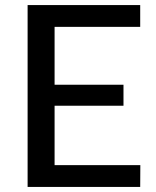

<svg xmlns="http://www.w3.org/2000/svg" viewBox="-20 -738 617 758"><path d="M533.5 0H89V-718H533.5V-632H195.5V-403.5H467.5V-320.5H195.5V-86H534Z"/></svg>

Font: Verano Sans Medium
Style: Regular
Weight: 500
Designer: Lukasz Dziedzic with Adam Twardoch and Botio Nikoltchev
Foundry: tyPoland Lukasz Dziedzic
Version: Version 3.001;December 28, 2019;FontCreator 12.0.0.2547 64-b